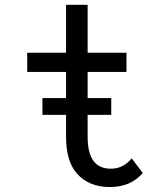

<svg xmlns="http://www.w3.org/2000/svg" viewBox="-20 -752 626 782"><path d="M152.8 -284.2V-352.5H249V-459H90.8V-537.1H249V-732.4H336.9V-537.1H495.1V-459H336.9V-352.5H433.1V-284.2H336.9V-195.8Q336.9 -127.4 361.8 -95.2Q385.3 -64.9 432.1 -64.9Q481.4 -64.9 516.6 -106.9L561.5 -47.4Q512.7 9.8 426.8 9.8Q342.3 9.8 293.5 -44.9Q249 -94.7 249 -195.8V-284.2Z"/></svg>

Font: Consola Mono
Style: Book
Weight: 400
Monospace: yes
Version: Version 2.001